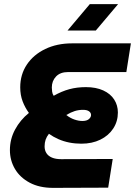

<svg xmlns="http://www.w3.org/2000/svg" viewBox="-20 -910 654 930"><path d="M237 0Q171 0 124 -25Q77 -50 52.5 -91.5Q28 -133 28 -183Q28 -236 53 -282.5Q78 -329 120 -363Q101 -389 89.5 -419.5Q78 -450 78 -487Q78 -549 110 -597Q142 -645 199 -672.5Q256 -700 329 -700H614L592 -561H310Q272 -561 251.5 -539.5Q231 -518 231 -486Q231 -477 232.5 -466Q234 -455 240 -446Q279 -468 316 -478Q353 -488 396 -488Q445 -488 480 -472Q515 -456 533 -428Q551 -400 551 -365Q551 -322 528.5 -287.5Q506 -253 466 -233.5Q426 -214 374 -214Q344 -214 316 -219.5Q288 -225 263 -236Q238 -247 217 -262Q206 -248 201 -233.5Q196 -219 196 -201Q196 -182 205 -168Q214 -154 232 -146.5Q250 -139 277 -139L526 -140L504 -1ZM379 -324Q400 -324 410.5 -333Q421 -342 421 -353Q421 -364 411 -371Q401 -378 382 -378Q361 -378 342 -372Q323 -366 301 -353Q320 -338 340.5 -331Q361 -324 379 -324ZM307 -762 415 -890H552L444 -762Z"/></svg>

Font: MuseoModerno
Style: Bold Italic
Weight: 700
Italic angle: -9°
Designer: Pablo Cosgaya, Héctor Gatti, Marcela Romero, and the Authors of The MuseoModerno Project.
Foundry: Omnibus-Type Team
Version: Version 1.003